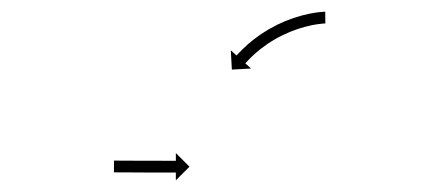

<svg xmlns="http://www.w3.org/2000/svg" viewBox="-20 -563 754 327"><path d="M175.3 -289.5C174.9 -289.5 174.5 -289.5 174.1 -289.5L174 -269.5C174.4 -269.5 174.8 -269.5 175.2 -269.5C176.3 -269.5 177.4 -269.5 178.6 -269.5C180.3 -269.4 182 -269.4 183.8 -269.4C186 -269.4 188.3 -269.4 190.5 -269.4C193.2 -269.4 195.8 -269.4 198.5 -269.4C201.5 -269.3 204.4 -269.3 207.4 -269.3C210.6 -269.3 213.8 -269.3 216.9 -269.3C220.2 -269.3 223.5 -269.2 226.8 -269.2C230 -269.2 233.3 -269.2 236.6 -269.2C239.8 -269.2 243 -269.2 246.1 -269.2C249.1 -269.2 252.1 -269.2 255 -269.2C257.7 -269.1 260.4 -269.1 263 -269.1C265.3 -269.1 267.5 -269.1 269.8 -269.1C271.5 -269.1 273.2 -269.1 275 -269.1C276.1 -269.1 277.2 -269.1 278.3 -269.1C278.7 -269.1 279.1 -269.1 279.5 -269.1L279.5 -255.9L302.7 -279.1L279.5 -302.3L279.5 -289.1C279.1 -289.1 278.7 -289.1 278.3 -289.1C277.2 -289.1 276.1 -289.1 275 -289.1C273.3 -289.1 271.5 -289.1 269.8 -289.1C267.5 -289.1 265.3 -289.1 263.1 -289.1C260.4 -289.1 257.7 -289.1 255.1 -289.2C252.1 -289.2 249.2 -289.2 246.2 -289.2C243 -289.2 239.8 -289.2 236.7 -289.2C233.4 -289.2 230.1 -289.2 226.8 -289.2C223.6 -289.2 220.3 -289.3 217 -289.3C213.8 -289.3 210.7 -289.3 207.5 -289.3C204.5 -289.3 201.6 -289.3 198.6 -289.4C195.9 -289.4 193.3 -289.4 190.6 -289.4C188.4 -289.4 186.1 -289.4 183.9 -289.4C182.1 -289.4 180.4 -289.4 178.7 -289.5C177.5 -289.5 176.4 -289.5 175.3 -289.5ZM532.7 -523C533.2 -523 533.7 -523 534.1 -523L533.9 -543C533.3 -543 532.8 -543 532.3 -543C532.3 -543 532.2 -543 532.2 -543C532.1 -543 532.1 -543 532.1 -543C530.4 -542.9 528.7 -542.8 526.9 -542.6C526.9 -542.6 526.9 -542.6 526.8 -542.6C526.8 -542.6 526.8 -542.6 526.8 -542.6C524 -542.4 521.3 -542 518.5 -541.7C518.5 -541.7 518.5 -541.7 518.5 -541.7C518.4 -541.7 518.4 -541.6 518.4 -541.6C514.8 -541.1 511.2 -540.5 507.7 -539.8C507.7 -539.8 507.6 -539.8 507.6 -539.8C507.5 -539.8 507.5 -539.8 507.5 -539.8C503.3 -538.9 499.1 -537.9 494.9 -536.8C494.9 -536.8 494.9 -536.8 494.8 -536.8C494.8 -536.8 494.7 -536.8 494.7 -536.8C490.1 -535.5 485.5 -534.1 480.9 -532.6C480.9 -532.6 480.9 -532.6 480.8 -532.6C480.8 -532.6 480.7 -532.6 480.7 -532.6C475.8 -530.9 471 -529.1 466.2 -527.2C466.2 -527.2 466.2 -527.2 466.1 -527.1C466.1 -527.1 466 -527.1 466 -527.1C461.1 -525 456.3 -522.8 451.5 -520.6C451.5 -520.6 451.5 -520.5 451.4 -520.5C451.4 -520.5 451.3 -520.4 451.3 -520.4C446.6 -518 441.9 -515.5 437.3 -512.9C437.3 -512.9 437.2 -512.9 437.2 -512.8C437.1 -512.8 437.1 -512.8 437.1 -512.8C432.7 -510.1 428.3 -507.4 424.1 -504.6C424.1 -504.6 424 -504.5 424 -504.5C423.9 -504.5 423.9 -504.4 423.9 -504.4C419.9 -501.7 416 -498.8 412.2 -495.9C412.2 -495.9 412.2 -495.9 412.2 -495.9C412.1 -495.8 412.1 -495.8 412.1 -495.8C408.7 -493.1 405.4 -490.4 402.1 -487.6C402.1 -487.6 402.1 -487.5 402.1 -487.5C402 -487.5 402 -487.4 402 -487.4C399.3 -485 396.6 -482.5 394 -480C394 -480 394 -480 393.9 -480C393.9 -480 393.9 -479.9 393.9 -479.9C391.9 -478 389.9 -476 388 -473.9C388 -473.9 388 -473.9 387.9 -473.9C387.9 -473.9 387.9 -473.9 387.9 -473.9C386.7 -472.6 385.4 -471.2 384.2 -469.9C384.2 -469.9 384.2 -469.9 384.2 -469.9C384.2 -469.9 384.2 -469.9 384.2 -469.9C383.8 -469.4 383.3 -468.9 382.9 -468.5L373.1 -477.3L374.9 -444.5L407.6 -446.3L397.8 -455.1C398.2 -455.6 398.6 -456 399 -456.5C399 -456.5 399 -456.5 399 -456.4C399 -456.4 399 -456.4 399 -456.4C400.1 -457.7 401.3 -458.9 402.5 -460.2C402.5 -460.2 402.4 -460.1 402.4 -460.1C402.4 -460.1 402.4 -460.1 402.4 -460.1C404.2 -462 406.1 -463.8 407.9 -465.7C407.9 -465.7 407.9 -465.7 407.9 -465.6C407.9 -465.6 407.8 -465.6 407.8 -465.6C410.3 -468 412.8 -470.3 415.4 -472.6C415.4 -472.6 415.3 -472.5 415.3 -472.5C415.3 -472.5 415.2 -472.4 415.2 -472.4C418.3 -475.1 421.4 -477.7 424.5 -480.2C424.5 -480.2 424.5 -480.1 424.5 -480.1C424.4 -480.1 424.4 -480 424.4 -480C428 -482.8 431.6 -485.4 435.3 -488C435.3 -488 435.3 -488 435.2 -488C435.2 -487.9 435.1 -487.9 435.1 -487.9C439.2 -490.6 443.2 -493.2 447.4 -495.6C447.4 -495.6 447.3 -495.6 447.3 -495.6C447.2 -495.5 447.2 -495.5 447.2 -495.5C451.5 -498 455.9 -500.4 460.4 -502.6C460.4 -502.6 460.3 -502.6 460.3 -502.6C460.2 -502.5 460.2 -502.5 460.2 -502.5C464.7 -504.7 469.2 -506.7 473.8 -508.7C473.8 -508.7 473.8 -508.7 473.7 -508.6C473.7 -508.6 473.6 -508.6 473.6 -508.6C478.1 -510.4 482.7 -512.1 487.2 -513.7C487.2 -513.7 487.2 -513.6 487.1 -513.6C487.1 -513.6 487 -513.6 487 -513.6C491.3 -515 495.7 -516.3 500 -517.5C500 -517.5 500 -517.5 499.9 -517.5C499.9 -517.5 499.8 -517.4 499.8 -517.4C503.8 -518.4 507.7 -519.4 511.6 -520.2C511.6 -520.2 511.6 -520.2 511.5 -520.2C511.5 -520.2 511.4 -520.2 511.4 -520.2C514.7 -520.8 518.1 -521.4 521.4 -521.9C521.4 -521.9 521.3 -521.9 521.3 -521.9C521.2 -521.9 521.2 -521.8 521.2 -521.8C523.7 -522.2 526.2 -522.5 528.7 -522.7C528.7 -522.7 528.6 -522.7 528.6 -522.7C528.5 -522.7 528.5 -522.7 528.5 -522.7C530 -522.8 531.4 -522.9 532.9 -523C532.9 -523 532.9 -523 532.8 -523C532.8 -523 532.7 -523 532.7 -523Z"/></svg>

Font: FRB American Cursive Just Arrows Semibold
Style: Italic
Weight: 600
Italic angle: -25°
Version: Version 2.0;Modular Font Editor K font №1